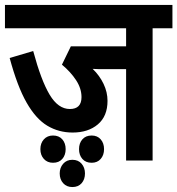

<svg xmlns="http://www.w3.org/2000/svg" viewBox="-20 -642 716 775"><path d="M596 -528V6H489V-363H406Q392 -363 378.5 -363Q365 -363 354 -364Q382 -337 398 -303.5Q414 -270 414 -235Q414 -173 375 -140Q336 -107 273 -107Q217 -107 171 -134.5Q125 -162 87.5 -227.5Q50 -293 19 -408L114 -436Q146 -317 180.5 -259.5Q215 -202 262 -202Q309 -202 309 -250Q309 -285 287 -318.5Q265 -352 230 -381L266 -455H489V-528H0V-622H676V-528ZM299 -40Q299 -64 312.5 -79.5Q326 -95 350 -95Q373 -95 386.5 -79.5Q400 -64 400 -40Q400 -16 386.5 -0.5Q373 15 350 15Q326 15 312.5 -0.5Q299 -16 299 -40ZM143 -40Q143 -64 157 -79.5Q171 -95 194 -95Q218 -95 231.5 -79.5Q245 -64 245 -40Q245 -16 231.5 -0.5Q218 15 194 15Q171 15 157 -0.5Q143 -16 143 -40ZM221 58Q221 35 235 19Q249 3 272 3Q296 3 309.5 19Q323 35 323 58Q323 82 309.5 97.5Q296 113 272 113Q249 113 235 97.5Q221 82 221 58Z"/></svg>

Font: Noto Sans Devanagari Condensed SemiBold
Style: Regular
Weight: 600
Width: 3
Designer: Jelle Bosma - Monotype Design Team
Foundry: Monotype Imaging Inc.
Version: Version 2.004; ttfautohint (v1.8.4.7-5d5b)